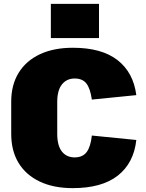

<svg xmlns="http://www.w3.org/2000/svg" viewBox="-20 -960 754 993"><path d="M356 13Q257 13 185.5 -21Q114 -55 76 -117.5Q38 -180 38 -268V-434Q38 -521 76.5 -583.5Q115 -646 186.5 -679.5Q258 -713 357 -713Q506 -713 588 -649Q670 -585 685 -468L455 -445Q447 -502 427 -528Q407 -554 366 -554Q325 -554 300.5 -523.5Q276 -493 276 -433V-268Q276 -207 300 -176.5Q324 -146 366 -146Q408 -146 428.5 -174Q449 -202 455 -259L685 -236Q672 -117 589.5 -52Q507 13 356 13ZM492 -940V-763H243V-940Z"/></svg>

Font: Pathway Extreme SemiCondensed Black
Style: Regular
Weight: 900
Width: 4
Version: Version 1.001;gftools[0.9.26]